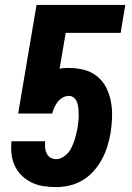

<svg xmlns="http://www.w3.org/2000/svg" viewBox="-20 -755 540 783"><path d="M209 8Q182 8 156.5 4Q131 0 108.5 -11Q86 -22 68.5 -39Q51 -56 40.5 -78.5Q30 -101 27 -127Q24 -153 27 -179H164V-172Q163 -160 164.5 -148.5Q166 -137 171.5 -127Q177 -117 187 -111.5Q197 -106 209 -106Q222 -106 234.5 -113Q247 -120 256.5 -130.5Q266 -141 272 -154Q278 -167 282.5 -179.5Q287 -192 290 -205.5Q293 -219 296 -232Q298 -245 299.5 -258Q301 -271 301 -284Q301 -297 300 -310Q299 -323 295.5 -334.5Q292 -346 283 -355Q274 -364 261 -364Q249 -364 236.5 -357.5Q224 -351 215.5 -340Q207 -329 201.5 -316.5Q196 -304 193 -292H54L129 -735H491L472 -621H248L223 -475Q233 -477 242.5 -477.5Q252 -478 261 -478Q293 -478 323.5 -470Q354 -462 377 -443Q400 -424 413.5 -397Q427 -370 432.5 -340Q438 -310 437 -277.5Q436 -245 431 -213Q426 -186 418 -159Q410 -132 396 -106Q382 -80 362 -57.5Q342 -35 317 -20Q292 -5 264 1.5Q236 8 209 8Z"/></svg>

Font: iosevka_custom_sans_ss08 Heavy
Style: Italic
Weight: 900
Italic angle: -10°
Designer: Belleve Invis
Foundry: Belleve Invis
Version: Version 10.3.0; ttfautohint (v1.8.3)